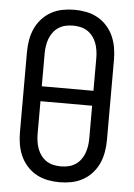

<svg xmlns="http://www.w3.org/2000/svg" viewBox="-53 -784 582 833"><g transform="rotate(5 237.5 -367.5)"><path d="M238 8Q211 8 185.5 3Q160 -2 137 -14.5Q114 -27 96 -47Q78 -67 67.5 -90.5Q57 -114 52.5 -140Q48 -166 48 -192V-543Q48 -569 52.5 -595Q57 -621 67.5 -644.5Q78 -668 96 -688Q114 -708 137 -720.5Q160 -733 185.5 -738Q211 -743 238 -743Q264 -743 289.5 -738Q315 -733 338 -720.5Q361 -708 379 -688Q397 -668 407.5 -644.5Q418 -621 422.5 -595Q427 -569 427 -543V-192Q427 -166 422.5 -140Q418 -114 407.5 -90.5Q397 -67 379 -47Q361 -27 338 -14.5Q315 -2 289.5 3Q264 8 238 8ZM350 -400V-543Q350 -559 347.5 -575.5Q345 -592 339.5 -607Q334 -622 324 -635.5Q314 -649 300 -658Q286 -667 270 -670.5Q254 -674 238 -674Q221 -674 205 -670.5Q189 -667 175 -658Q161 -649 151 -635.5Q141 -622 135.5 -607Q130 -592 127.5 -575.5Q125 -559 125 -543V-400ZM238 -61Q254 -61 270 -64.5Q286 -68 300 -77Q314 -86 324 -99.5Q334 -113 339.5 -128Q345 -143 347.5 -159.5Q350 -176 350 -192V-335H125V-192Q125 -176 127.5 -159.5Q130 -143 135.5 -128Q141 -113 151 -99.5Q161 -86 175 -77Q189 -68 205 -64.5Q221 -61 238 -61Z"/></g></svg>

Font: Iosevka QP
Style: Regular
Weight: 400
Designer: Belleve Invis
Foundry: Belleve Invis
Version: Version 20.0.0; ttfautohint (v1.8.4)